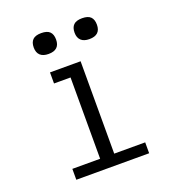

<svg xmlns="http://www.w3.org/2000/svg" viewBox="-136 -856 872 961"><g transform="rotate(-20 300.0 -375.0)"><path d="M166 -550H329V-58H494V0H106V-58H254V-168V-491H166ZM132 -694.5Q132 -722 146.2 -736Q160.5 -750 191.5 -750Q223 -750 237 -736Q251 -722 251 -694.5Q251 -639 191.5 -639Q162.5 -639 147.2 -653.2Q132 -667.5 132 -694.5ZM349.5 -694.5Q349.5 -722 363.8 -736Q378 -750 409 -750Q440.5 -750 454.5 -736Q468.5 -722 468.5 -694.5Q468.5 -639 409 -639Q380 -639 364.8 -653.2Q349.5 -667.5 349.5 -694.5Z"/></g></svg>

Font: JuliaMono Light
Style: Regular
Weight: 300
Monospace: yes
Designer: cormullion
Foundry: corm
Version: Version 0.054; ttfautohint (v1.8.4)